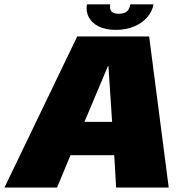

<svg xmlns="http://www.w3.org/2000/svg" viewBox="-46 -838 852 858"><path d="M-26 0H209L269 -144.5H464.5L473 0H708L620.5 -675H299ZM331.5 -293.5 436.5 -543H438.5L455 -293.5ZM471.5 -704.5Q517.5 -704.5 553.5 -719.8Q589.5 -735 612 -761Q634.5 -787 640 -818.5H536.5Q534 -804.5 528 -795Q522 -785.5 511.2 -781Q500.5 -776.5 484 -776.5Q469.5 -776.5 460.2 -781Q451 -785.5 447.5 -794.8Q444 -804 446.5 -818.5H342.5Q337 -787 350.8 -761Q364.5 -735 395.2 -719.8Q426 -704.5 471.5 -704.5Z"/></svg>

Font: Anybody UltraCondensed Thin Black
Style: Italic
Weight: 900
Italic angle: -10°
Version: Version 1.111